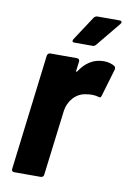

<svg xmlns="http://www.w3.org/2000/svg" viewBox="-81 -750 538 801"><g transform="rotate(10 188.0 -350.0)"><path d="M360 -700H266C261 -700 254 -697 251 -692L184 -590C179 -582 181 -576 190 -576H267C272 -576 276 -577 281 -583L365 -685C372 -693 370 -700 360 -700ZM325 -521C280 -521 247 -497 223 -460C220 -456 217 -457 218 -462L223 -502C224 -509 219 -514 212 -514H99C92 -514 87 -509 86 -502L26 -12C25 -5 29 0 36 0H149C156 0 162 -5 162 -12L196 -286C202 -333 235 -367 274 -372C293 -376 314 -375 327 -371C334 -368 339 -369 341 -378L375 -493C377 -499 376 -505 371 -509C361 -515 346 -521 325 -521Z"/></g></svg>

Font: Barlow Semi Condensed
Style: Bold Italic
Weight: 700
Width: 4
Italic angle: -7°
Designer: Jeremy Tribby
Foundry: Tribby Type
Version: Version 1.422;hotconv 1.0.109;makeotfexe 2.5.65596